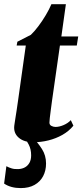

<svg xmlns="http://www.w3.org/2000/svg" viewBox="-41 -680 400 934"><path d="M212 -189.5Q208.5 -164.5 205.8 -142.8Q203 -121 201.2 -105.8Q199.5 -90.5 199.5 -83.5Q199.5 -72.5 209.2 -67.5Q219 -62.5 229 -62.5Q247 -62.5 268.2 -71.5Q289.5 -80.5 303.5 -95.5L316 -68.5Q294.5 -42 262.8 -24Q231 -6 194.5 3Q158 12 121.5 12Q75.5 12 49.8 -10.5Q24 -33 28.5 -69Q29 -73.5 30.5 -82.8Q32 -92 34.2 -106.8Q36.5 -121.5 39.8 -142.5Q43 -163.5 47 -192L84.5 -458.5H40L43.5 -477L109 -510.5Q127 -527.5 146.2 -553.2Q165.5 -579 182.2 -607.2Q199 -635.5 209 -659.5H279.5L257.5 -502.5H339.5L332.5 -458.5H250.5ZM59.5 235Q36 235 15.5 229.5Q-5 224 -21 213L-10 128.5Q2 135 15.8 139.2Q29.5 143.5 49.5 142.5Q67 141.5 80.8 133.8Q94.5 126 102.5 111.5Q110.5 97 110.5 75.5Q110.5 46 99 23.8Q87.5 1.5 78 -9.5L111.5 -11.5L119 -9.5Q143 13.5 163 44.8Q183 76 183 115.5Q183 150 168.8 177Q154.5 204 127 219.5Q99.5 235 59.5 235Z"/></svg>

Font: Merriweather 144pt Black
Style: Italic
Weight: 900
Italic angle: -7.8°
Version: Version 2.101